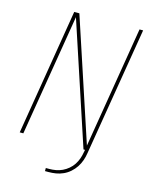

<svg xmlns="http://www.w3.org/2000/svg" viewBox="-132 -822 864 1082"><g transform="rotate(15 300.0 -280.5)"><path d="M257 174H237V156H257Q276 156 295.5 152.5Q315 149 333 140.5Q351 132 367 118.5Q383 105 394 88Q405 71 411.5 52.5Q418 34 421 15L424 0H415L181 -709L64 0H43L164 -735H194L428 -26L545 -735H566L442 15Q439 36 431.5 57.5Q424 79 411.5 98Q399 117 381.5 132.5Q364 148 343 157.5Q322 167 300.5 170.5Q279 174 257 174Z"/></g></svg>

Font: Iosevka SS04 Thin Extended
Style: Italic
Weight: 100
Width: 7
Italic angle: -9°
Monospace: yes
Designer: Belleve Invis
Foundry: Belleve Invis
Version: Version 19.0.0; ttfautohint (v1.8.4)